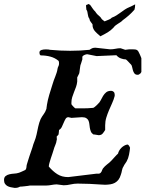

<svg xmlns="http://www.w3.org/2000/svg" viewBox="-21 -922 722 953"><path d="M-1 -28.8Q-1 -42 7.1 -48.3Q15.1 -54.7 26.4 -57.1Q37.6 -59.6 49.6 -60.3Q61.5 -61 69.3 -63.5Q71.3 -63.5 76.4 -65.7Q81.5 -67.9 87.2 -70.3Q92.8 -72.8 97.9 -75.2Q103 -77.6 105 -78.6Q109.4 -84 109.9 -89.8Q110.4 -95.7 111.3 -102.1Q111.8 -104.5 114 -111.3Q116.2 -118.2 118.9 -127.2Q121.6 -136.2 125 -146.5Q128.4 -156.7 131.6 -165.8Q134.8 -174.8 137 -181.6Q139.2 -188.5 140.1 -190.9Q143.6 -205.1 149.9 -220.2Q156.2 -235.4 160.6 -254.9Q164.6 -273.9 168.9 -293.9Q173.3 -314 180.7 -331.1Q187.5 -344.2 195.8 -355.2Q204.1 -366.2 209.5 -381.8Q209.5 -382.3 209.7 -384.8Q210 -387.2 210.4 -390.4Q210.9 -393.6 211.4 -396.7Q211.9 -399.9 211.9 -401.4Q215.8 -425.3 223.6 -451.9Q231.4 -478.5 239.3 -502.4Q242.2 -512.7 245.8 -522.5Q249.5 -532.2 253.2 -541.7Q256.8 -551.3 260 -560.8Q263.2 -570.3 264.6 -580.6Q265.6 -586.9 268.8 -593Q272 -599.1 272 -605.5Q272 -609.4 271.7 -613Q271.5 -616.7 269.5 -620.1Q252 -634.8 229.2 -640.9Q206.5 -647 180.7 -647Q176.8 -650.4 175.8 -653.1Q174.8 -655.8 174.8 -661.6Q174.8 -666.5 177.7 -669.4Q180.7 -672.4 185.5 -674.1Q190.4 -675.8 196 -676.3Q201.7 -676.8 207 -676.8Q213.9 -676.8 219 -676.3Q224.1 -675.8 227.1 -674.8Q252.9 -672.4 277.8 -671.1Q302.7 -669.9 327.6 -669.9Q352.1 -669.9 376 -671.1Q399.9 -672.4 423.3 -674.8Q428.2 -678.2 431.9 -680.2Q435.5 -682.1 438.7 -683.3Q441.9 -684.6 445.3 -684.8Q448.7 -685.1 453.6 -685.1L525.4 -677.2Q540 -677.2 552.2 -679.9Q564.5 -682.6 577.6 -682.6L600.6 -674.8L620.1 -677.2H637.7Q645 -677.2 650.1 -676.5Q655.3 -675.8 658.9 -673.6Q662.6 -671.4 665.5 -667Q668.5 -662.6 671.4 -655.3Q672.4 -652.8 674.1 -649.4Q675.8 -646 677.2 -642.1Q679.2 -637.7 680.7 -633.3V-564.5Q679.7 -563.5 679.2 -562.5Q678.7 -561.5 678.2 -560.8Q677.7 -560.1 677.7 -559.1Q672.9 -556.2 670.4 -553.5Q668 -550.8 662.1 -550.8Q651.4 -550.8 646.2 -557.6Q641.1 -564.5 638.7 -573.2Q636.2 -582 634.5 -590.3Q632.8 -598.6 629.4 -601.6Q627.9 -603 624.5 -606.7Q621.1 -610.4 617.2 -614.5Q613.3 -618.7 609.6 -622.3Q606 -626 604 -627Q591.3 -627.4 578.9 -632.1Q566.4 -636.7 556.6 -647.9L458.5 -643.6L412.1 -652.8Q406.7 -652.8 398.4 -649.4Q390.1 -646 387.7 -640.1V-627Q387.2 -626 386 -622.1Q384.8 -618.2 383.3 -613.3Q381.8 -608.4 380.4 -604.2Q378.9 -600.1 378.4 -599.1Q377.9 -598.1 377.2 -592.5Q376.5 -586.9 375.5 -580.3Q374.5 -573.7 373.8 -567.4Q373 -561 372.6 -559.1Q372.6 -558.6 371.1 -555.4Q369.6 -552.2 367.7 -548.6Q365.7 -544.9 364.3 -541.7Q362.8 -538.6 362.3 -538.1V-517.1Q360.8 -502.9 356.2 -490.2Q351.6 -477.5 346.4 -464.8Q341.3 -452.1 337.4 -439.5Q333.5 -426.8 333.5 -413.1V-404.8Q334 -403.3 336.7 -400.1Q339.4 -397 342.5 -393.6Q345.7 -390.1 348.6 -387.5Q351.6 -384.8 353 -384.3H380.4Q397.5 -384.3 411.4 -384.5Q425.3 -384.8 441.9 -386.7Q443.8 -387.2 447.5 -389.9Q451.2 -392.6 454.6 -395.8Q458 -398.9 460.7 -401.4Q463.4 -403.8 463.9 -404.8Q473.1 -412.6 478.8 -424.1Q484.4 -435.5 490.7 -446Q497.1 -456.5 506.1 -463.9Q515.1 -471.2 530.8 -471.2Q537.6 -471.2 543 -466.3Q548.3 -461.4 548.3 -452.6V-445.8Q543.5 -427.2 535.4 -409.7Q527.3 -392.1 519.8 -374.3Q512.2 -356.4 506.6 -338.1Q501 -319.8 501 -299.8V-276.9Q494.6 -266.1 488 -258.5Q481.4 -251 468.3 -251Q466.8 -251.5 462.9 -252Q459 -252.4 455.1 -253.2Q451.2 -253.9 447.3 -254.4Q443.4 -254.9 441.9 -254.9Q433.1 -261.2 429.7 -270Q426.3 -278.8 424.8 -288.1Q423.3 -297.4 422.4 -306.9Q421.4 -316.4 418 -323.7Q414.6 -331.1 407 -335.7Q399.4 -340.3 385.3 -340.3L333.5 -336.9Q333.5 -336.9 331.5 -337.4Q329.6 -337.9 327.1 -338.4Q324.7 -338.9 322.3 -339.4Q319.8 -339.8 318.4 -340.3Q309.6 -340.3 304.7 -332.3Q299.8 -324.2 295.4 -313.5Q291 -302.7 285.9 -292.2Q280.8 -281.7 272 -276.9Q272 -275.4 271.7 -272.2Q271.5 -269 271 -265.6Q270.5 -262.2 270.3 -259Q270 -255.9 269.5 -254.9Q269.5 -252.9 265.4 -249.5Q261.2 -246.1 260.3 -244.1Q260.3 -243.2 260.7 -239.3Q261.2 -235.4 261.2 -231.4Q261.2 -227.1 260.3 -226.6Q258.8 -213.9 253.4 -201.7Q248 -189.5 245.1 -178.2Q243.2 -171.4 239.3 -159.9Q235.4 -148.4 231.2 -136Q227.1 -123.5 224.1 -112.3Q221.2 -101.1 221.2 -95.2Q231.4 -83.5 241.9 -74Q252.4 -64.5 263.7 -57.4Q274.9 -50.3 288.3 -46.6Q301.8 -43 317.9 -43L458.5 -60.1H470.7Q476.1 -61.5 478.8 -64.5Q481.4 -67.4 483.2 -70.8Q484.9 -74.2 486.1 -78.1Q487.3 -82 489.7 -85.4Q494.1 -91.3 499.5 -96.4Q504.9 -101.6 510.5 -106Q516.1 -110.4 521.5 -114.7Q526.9 -119.1 531.2 -124Q533.2 -126 537.6 -130.9Q542 -135.7 547.1 -141.4Q552.2 -147 557.1 -152.1Q562 -157.2 564.9 -159.7Q566.4 -167 570.8 -174.6Q575.2 -182.1 581.3 -188.2Q587.4 -194.3 595 -198.7Q602.5 -203.1 610.8 -204.6Q613.8 -204.6 616.2 -202.4Q618.7 -200.2 620.4 -197.3Q622.1 -194.3 623 -191.7Q624 -189 624.5 -188.5Q623 -172.9 619.4 -154.1Q615.7 -135.3 607.4 -120.6Q606.9 -119.6 604.7 -116.5Q602.5 -113.3 600.1 -109.6Q597.7 -106 595.5 -102.8Q593.3 -99.6 593.3 -98.1Q586.4 -88.4 584.5 -76.7Q582.5 -64.9 578.6 -54.2Q574.2 -39.1 566.7 -29.5Q559.1 -20 549.3 -14.6Q539.6 -9.3 527.6 -7.3Q515.6 -5.4 502 -4.9L482.4 -5.9Q453.1 -7.8 424.3 -9.3Q395.5 -10.7 364.7 -10.7Q347.2 -10.7 329.6 -6.6Q312 -2.4 294.9 -2.4L260.3 -6.8Q253.4 -6.8 247.1 -5.9Q240.7 -4.9 234.6 -3.9Q228.5 -2.9 221.7 -2Q214.8 -1 207 -1H127Q124 0 117.2 0.7Q110.4 1.5 102.8 2.4Q95.2 3.4 88.4 3.9Q81.5 4.4 78.6 4.4Q74.7 6.3 69.1 8.5Q63.5 10.7 51.8 10.7Q42 9.3 32.5 7.3Q22.9 5.4 15.6 1.2Q8.3 -2.9 3.7 -10Q-1 -17.1 -1 -28.8ZM422.9 -828.6Q418.9 -834 417.2 -839.8Q415.5 -845.7 414.6 -852.1Q413.6 -857.9 412.6 -863.5Q411.6 -869.1 407.7 -874L405.8 -894.5Q406.7 -897.9 411.1 -898.9Q415.5 -899.9 418 -902.3L426.3 -897.9L439.9 -878.4Q442.4 -874.5 445.3 -871.3Q448.2 -868.2 451.7 -864.7Q454.1 -861.8 455.8 -858.6Q457.5 -855.5 460.9 -852.1Q465.3 -847.7 470.9 -843Q476.6 -838.4 480.5 -833Q482.9 -827.1 488.3 -823.5Q493.7 -819.8 498 -815.9Q510.7 -821.8 519.3 -824.7Q527.8 -827.6 534.2 -834.5Q546.4 -838.9 557.1 -845.7Q567.9 -852.5 578.1 -860.1Q588.4 -867.7 598.9 -874.8Q609.4 -881.8 621.6 -886.7Q628.4 -890.1 635.5 -893.1Q642.6 -896 649.9 -900.4Q649.9 -892.6 648.9 -886Q647.9 -879.4 646.5 -874Q633.3 -858.9 618.7 -845.9Q604 -833 588.4 -821.8Q583 -815.9 576.9 -812Q570.8 -808.1 564.7 -804.2Q558.6 -800.3 553 -796.1Q547.4 -792 543 -785.6Q529.3 -771 513.9 -761.7Q498.5 -752.4 477.1 -741.7L472.7 -746.1Q460.4 -755.9 451.2 -766.1Q441.9 -776.4 439 -789.6L438 -801.8Q434.6 -807.1 429.2 -813.5Q423.8 -819.8 422.9 -828.6Z"/></svg>

Font: IM FELL English
Style: Italic
Weight: 400
Italic angle: -18°
Designer: Igino Marini
Foundry: Igino Marini
Version: 3.00